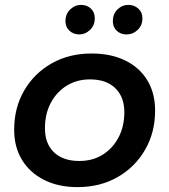

<svg xmlns="http://www.w3.org/2000/svg" viewBox="-20 -759 693 786"><path d="M297 7Q219 7 160.5 -22.5Q102 -52 70 -104.5Q38 -157 38 -228Q38 -318 79 -388.5Q120 -459 191.5 -499.5Q263 -540 355 -540Q434 -540 492.5 -511.5Q551 -483 583 -430.5Q615 -378 615 -306Q615 -217 574 -146Q533 -75 461.5 -34Q390 7 297 7ZM305 -100Q359 -100 400 -125.5Q441 -151 465 -196Q489 -241 489 -300Q489 -362 452 -398Q415 -434 348 -434Q295 -434 253.5 -408.5Q212 -383 188 -338Q164 -293 164 -234Q164 -171 201 -135.5Q238 -100 305 -100ZM498 -618Q474 -618 458 -633Q442 -648 442 -672Q442 -702 461 -720.5Q480 -739 506 -739Q529 -739 546 -724Q563 -709 563 -684Q563 -655 543.5 -636.5Q524 -618 498 -618ZM305 -618Q281 -618 264.5 -633Q248 -648 248 -672Q248 -702 267.5 -720.5Q287 -739 311 -739Q336 -739 352 -724Q368 -709 368 -684Q368 -655 348.5 -636.5Q329 -618 305 -618Z"/></svg>

Font: MOST Montserrat SemiBold
Style: Italic
Weight: 600
Italic angle: -11.3°
Designer: Julieta Ulanovsky
Foundry: Julieta Ulanovsky
Version: Version 8.000;March 11, 2024;FontCreator 15.0.0.2926 64-bit